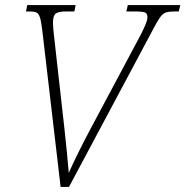

<svg xmlns="http://www.w3.org/2000/svg" viewBox="-20 -734 728 754"><path d="M146 -615Q142 -649 137 -665Q132 -681 123 -685Q114 -689 97 -689H82L87 -714H277L272 -689H240Q209 -689 198.5 -680.5Q188 -672 188 -644Q188 -634 189.5 -618Q191 -602 192 -594L233 -229Q238 -184 242.5 -137.5Q247 -91 250 -55Q266 -91 287.5 -134.5Q309 -178 335 -227L534 -600Q545 -622 552 -639Q559 -656 559 -666Q559 -681 549.5 -685Q540 -689 510 -689H476L482 -714H688L682 -689H666Q644 -689 631.5 -685Q619 -681 607.5 -664.5Q596 -648 577 -611L251 0H218Z"/></svg>

Font: Noto Serif SemiCondensed ExtraLight
Style: Italic
Weight: 200
Width: 4
Italic angle: -12°
Designer: Monotype Design Team
Foundry: Monotype Imaging Inc.
Version: Version 2.013